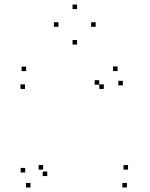

<svg xmlns="http://www.w3.org/2000/svg" viewBox="-20 -817 660 847"><path d="M539.8 10V-10H519.8V10ZM544.8 -68.8V-88.8H524.8V-68.8ZM170.3 -68.8V-88.8H150.3V-68.8ZM188.5 -40.3V-60.3H168.5V-40.3ZM522 -440.5V-460.5H502V-440.5ZM498.7 -503.8V-523.8H478.7V-503.8ZM95.3 -503.3V-523.3H75.3V-503.3ZM90.3 -424.7V-444.7H70.3V-424.7ZM438 -424.7V-444.7H418V-424.7ZM417.7 -443.3V-463.3H397.7V-443.3ZM91.2 -56.2V-76.2H71.2V-56.2ZM114.5 10V-10H94.5V10ZM402 -698.8V-718.8H382V-698.8ZM320 -777V-797H300V-777ZM237.8 -698.8V-718.8H217.8V-698.8ZM320 -620.5V-640.5H300V-620.5Z"/></svg>

Font: Monaspace Krypton Dots Var
Style: Regular
Weight: 400
Designer: Riley Cran and the Lettermatic Team
Version: Version 1.100 (Monaspace Krypton Dots)